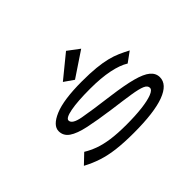

<svg xmlns="http://www.w3.org/2000/svg" viewBox="-126 -962 1253 1253"><g transform="rotate(-45 500.0 -336.0)"><path d="M504 10Q415 10 348.5 2Q282 -6 228 -23.5Q174 -41 122 -69L188 -132Q224 -110 266 -94.5Q308 -79 366.5 -70.5Q425 -62 508 -62Q591 -62 653.5 -69.5Q716 -77 751.5 -91Q787 -105 787 -124Q787 -145 759 -157Q731 -169 670.5 -178.5Q610 -188 510 -201Q394 -217 317 -233.5Q240 -250 202.5 -276Q165 -302 165 -345Q165 -397 249 -432.5Q333 -468 502 -468Q578 -468 632 -462.5Q686 -457 726 -447Q766 -437 799 -422.5Q832 -408 866 -390L796 -339Q753 -366 680 -381Q607 -396 506 -396Q390 -396 325 -383.5Q260 -371 260 -349Q260 -316 336 -302Q412 -288 568 -268Q682 -253 751 -234.5Q820 -216 851 -190Q882 -164 882 -127Q882 -61 787.5 -25.5Q693 10 504 10ZM478 -507 412 -553 570 -682 650 -622Z"/></g></svg>

Font: Inconsolata UltraExpanded Thin
Style: Regular
Weight: 100
Width: 9
Monospace: yes
Designer: Raph Levien, Cyreal, Brenton Simpson
Foundry: Raph Levien, Cyreal, Google
Version: Version 3.100; ttfautohint (v1.8.4.7-5d5b)